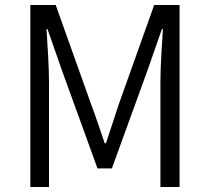

<svg xmlns="http://www.w3.org/2000/svg" viewBox="-20 -752 844 772"><path d="M102 0H177V-423C177 -485 171 -571 167 -635H171L229 -469L372 -75H430L573 -469L631 -635H635C631 -571 625 -485 625 -423V0H702V-732H600L457 -331C440 -281 424 -228 406 -176H401C383 -228 366 -281 347 -331L204 -732H102Z"/></svg>

Font: Noto Sans HK DemiLight
Style: Regular
Weight: 350
Designer: Ryoko NISHIZUKA 西塚涼子 (kana, bopomofo & ideographs); Paul D. Hunt (Latin, Greek & Cyrillic); Sandoll Communications 산돌커뮤니
Foundry: Adobe
Version: Version 2.004;hotconv 1.0.118;makeotfexe 2.5.65603